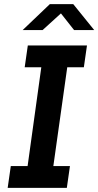

<svg xmlns="http://www.w3.org/2000/svg" viewBox="-20 -905 474 925"><path d="M17 0 32 -105H113L179 -581H99L114 -686H399L384 -581H304L237 -105H317L302 0ZM89 -760 220 -885H333L434 -760H337L259 -859H294L185 -760Z"/></svg>

Font: Chivo Medium Medium
Style: Italic
Weight: 500
Italic angle: -8.05°
Version: Version 2.002